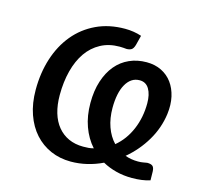

<svg xmlns="http://www.w3.org/2000/svg" viewBox="-79 -570 693 663"><g transform="rotate(15 267.5 -239.0)"><path d="M510.3 -2Q482.9 6.8 445.8 6.8Q416 6.8 389.4 0Q362.8 -6.8 339.8 -19.5Q313.5 -6.8 284.9 0Q256.3 6.8 227.1 6.8Q188 6.8 155 -7.6Q122.1 -22 97.9 -48.8Q73.7 -75.7 60.1 -114.5Q46.4 -153.3 46.4 -202.1Q46.4 -262.2 63 -314Q79.6 -365.7 111.1 -403.8Q142.6 -441.9 188 -463.4Q233.4 -484.9 290.5 -484.9Q321.8 -484.9 349.6 -475.6L340.8 -440.9Q336.9 -427.2 330.1 -423.1Q323.2 -418.9 312.5 -418.9Q307.6 -419.4 301.3 -419.9Q294.9 -420.4 288.1 -420.4Q250 -420.4 220.7 -404.5Q191.4 -388.7 171.6 -360.4Q151.9 -332 141.6 -292.5Q131.3 -252.9 131.3 -205.6Q131.3 -170.4 139.6 -142.3Q147.9 -114.3 164.1 -94.7Q180.2 -75.2 203.1 -64.7Q226.1 -54.2 255.4 -54.2Q265.1 -54.2 274.4 -54.9Q283.7 -55.7 292.5 -58.1Q267.6 -85.9 254.2 -123.3Q240.7 -160.6 240.7 -206.5Q240.7 -251 252 -285.4Q263.2 -319.8 283.2 -343.8Q303.2 -367.7 331.1 -380.1Q358.9 -392.6 392.6 -392.6Q422.4 -392.6 445.6 -381.1Q468.8 -369.6 483.9 -349.1Q499 -328.6 505.4 -300.3Q511.7 -272 507.3 -238.3Q500.5 -187 473.4 -141.4Q446.3 -95.7 405.3 -61.5Q416 -57.6 427.2 -55.7Q438.5 -53.7 451.2 -53.7Q462.4 -53.7 469.7 -55.2Q477.1 -56.6 483.9 -57.6Q498 -57.6 503.7 -52.2Q509.3 -46.9 509.8 -33.2ZM318.8 -210Q318.8 -172.9 329.6 -142.6Q340.3 -112.3 360.4 -91.3Q394 -119.1 412.4 -162.4Q430.7 -205.6 430.7 -255.9Q430.7 -287.6 419.2 -306.9Q407.7 -326.2 385.3 -326.2Q369.1 -326.2 356.9 -317.9Q344.7 -309.6 336.2 -294.4Q327.6 -279.3 323.2 -257.8Q318.8 -236.3 318.8 -210Z"/></g></svg>

Font: Carlito
Style: Italic
Weight: 400
Italic angle: -7°
Designer: Lukasz Dziedzic
Foundry: tyPoland Lukasz Dziedzic
Version: Version 1.104